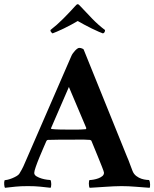

<svg xmlns="http://www.w3.org/2000/svg" viewBox="-33 -890 735 914"><path d="M295 -476 210 -280Q210 -279 210 -278Q212 -276 212 -276Q227 -274 252.5 -273.5Q278 -273 295 -273Q318 -273 335 -273Q352 -273 375 -275Q377 -275 377 -278Q378 -279 378 -280ZM100 -4Q65 -4 41 -1.5Q17 1 -9 4Q-12 1 -13 -11.5Q-14 -24 -11 -32Q-7 -32 3.5 -34.5Q14 -37 25 -41.5Q36 -46 45.5 -51.5Q55 -57 59 -63Q72 -84 78.5 -98.5Q85 -113 94 -134L307 -624Q309 -629 313.5 -635.5Q318 -642 323.5 -648Q329 -654 334.5 -658Q340 -662 344 -662Q351 -662 357 -659.5Q363 -657 365 -655L570 -148Q580 -125 585.5 -109Q591 -93 598 -76Q604 -61 616 -52Q628 -43 640.5 -39Q653 -35 663.5 -34Q674 -33 677 -33Q681 -26 681.5 -12.5Q682 1 679 4Q649 2 613.5 -1Q578 -4 545 -4Q528 -4 507 -3Q486 -2 465.5 -0.5Q445 1 426.5 2Q408 3 394 4Q392 2 391 -4Q390 -10 390 -16.5Q390 -23 391 -28Q392 -33 394 -33Q401 -33 412.5 -35Q424 -37 435 -41Q446 -45 454 -51.5Q462 -58 462 -68Q462 -72 452.5 -96Q443 -120 432 -147Q419 -180 402 -220Q401 -221 400 -222Q396 -224 395 -224Q366 -226 342 -225.5Q318 -225 299 -225Q268 -225 244.5 -225Q221 -225 195 -224Q191 -224 188 -219Q184 -210 174.5 -188Q165 -166 155 -142Q145 -118 137.5 -96.5Q130 -75 130 -67Q130 -57 141 -50.5Q152 -44 165.5 -40Q179 -36 191.5 -34.5Q204 -33 207 -33Q209 -30 210 -24.5Q211 -19 211 -13Q211 -7 210 -2Q209 3 208 4Q182 1 157.5 -1.5Q133 -4 100 -4ZM457 -731Q453 -732 438 -738.5Q423 -745 404.5 -754Q386 -763 367.5 -773Q349 -783 337 -790Q325 -783 307 -773Q289 -763 271 -754.5Q253 -746 238 -739.5Q223 -733 217 -731Q214 -733 210.5 -737Q207 -741 207 -747Q237 -770 267.5 -800.5Q298 -831 324 -860Q332 -870 337 -870Q340 -870 343 -867Q346 -864 350 -860Q377 -831 406 -801Q435 -771 467 -747Q467 -734 457 -731Z"/></svg>

Font: Vermiglione
Style: Bold
Weight: 700
Version: Version 1.000